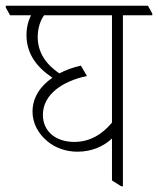

<svg xmlns="http://www.w3.org/2000/svg" viewBox="-44 -642 549 667"><path d="M225 -115C275 -115 317 -134 345 -161V-15L377 5H383V-589H485V-595L470 -622H-24V-616L-9 -589H64C54 -570 48 -546 48 -520C48 -453 86 -407 138 -372C96 -343 69 -303 69 -254C69 -214 89 -177 121 -151C148 -128 186 -115 225 -115ZM105 -243C105 -314 173 -360 258 -378L237 -414C210 -408 185 -399 162 -387C117 -418 87 -458 87 -514C87 -542 95 -569 109 -589H345V-216C310 -174 267 -149 214 -149C148 -149 105 -187 105 -243Z"/></svg>

Font: Noto Serif Devanagari Condensed ExtraLight
Style: Regular
Weight: 200
Width: 3
Designer: Universal Thirst, Indian Type Foundry and the Monotype Design Team
Foundry: Monotype Imaging Inc.
Version: Version 2.004